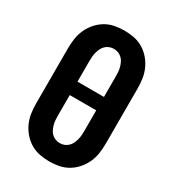

<svg xmlns="http://www.w3.org/2000/svg" viewBox="-182 -845 863 955"><g transform="rotate(30 250.0 -367.5)"><path d="M250 8Q222 8 194 2.5Q166 -3 142 -17.5Q118 -32 99.5 -53.5Q81 -75 69.5 -100.5Q58 -126 54 -154Q50 -182 50 -210V-525Q50 -553 54 -581Q58 -609 69.5 -634.5Q81 -660 99.5 -681.5Q118 -703 142 -717.5Q166 -732 194 -737.5Q222 -743 250 -743Q278 -743 306 -737.5Q334 -732 358 -717.5Q382 -703 400.5 -681.5Q419 -660 430.5 -634.5Q442 -609 446 -581Q450 -553 450 -525V-210Q450 -182 446 -154Q442 -126 430.5 -100.5Q419 -75 400.5 -53.5Q382 -32 358 -17.5Q334 -3 306 2.5Q278 8 250 8ZM174 -406H326V-525Q326 -537 325 -550Q324 -563 320.5 -575.5Q317 -588 311.5 -599.5Q306 -611 296.5 -620Q287 -629 275 -633.5Q263 -638 250 -638Q237 -638 225 -633.5Q213 -629 203.5 -620Q194 -611 188.5 -599.5Q183 -588 179.5 -575.5Q176 -563 175 -550Q174 -537 174 -525ZM250 -97Q263 -97 275 -101.5Q287 -106 296.5 -115Q306 -124 311.5 -135.5Q317 -147 320.5 -159.5Q324 -172 325 -185Q326 -198 326 -210V-329H174V-210Q174 -198 175 -185Q176 -172 179.5 -159.5Q183 -147 188.5 -135.5Q194 -124 203.5 -115Q213 -106 225 -101.5Q237 -97 250 -97Z"/></g></svg>

Font: Iosevka Term Curly Extrabold
Style: Regular
Weight: 800
Designer: Belleve Invis
Foundry: Belleve Invis
Version: Version 32.3.0